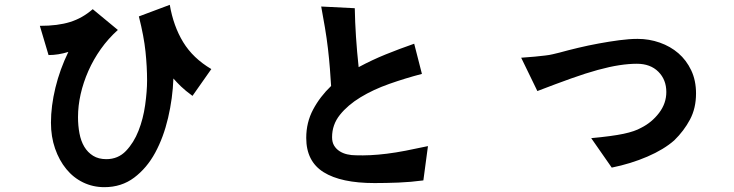

<svg xmlns="http://www.w3.org/2000/svg" viewBox="-20 -690 3040 795"><path d="M777 -293Q747 -315 729.5 -332Q712 -349 698 -365Q695 -283 676 -202Q657 -121 622.5 -57.5Q588 6 535.5 45.5Q483 85 412 85Q365 85 324.5 65.5Q284 46 254.5 10Q225 -26 208 -75Q191 -124 191 -182Q191 -251 209.5 -327Q228 -403 263 -475Q221 -462 181 -462L145 -583Q183 -583 214 -587Q245 -591 270.5 -599Q296 -607 319 -620Q342 -633 364 -652L468 -566Q428 -530 397.5 -487Q367 -444 346 -396.5Q325 -349 314 -300.5Q303 -252 303 -205Q303 -170 309 -138Q315 -106 329 -82.5Q343 -59 365.5 -45Q388 -31 420 -31Q469 -31 501.5 -65Q534 -99 553.5 -148.5Q573 -198 581 -255Q589 -312 589 -357Q589 -413 582.5 -476Q576 -539 555 -622L683 -670Q698 -582 738.5 -515.5Q779 -449 855 -404Z M1733 57Q1681 64 1629.5 66Q1578 68 1531 68Q1392 68 1320 23Q1248 -22 1248 -119Q1248 -183 1276.5 -236.5Q1305 -290 1351 -334Q1349 -367 1346 -406Q1343 -445 1338 -488Q1333 -531 1325.5 -575.5Q1318 -620 1310 -663L1449 -656Q1450 -599 1454 -538Q1458 -477 1465 -412Q1521 -442 1576.5 -464.5Q1632 -487 1695 -509L1727 -384Q1658 -366 1591.5 -342.5Q1525 -319 1472.5 -287Q1420 -255 1387.5 -214.5Q1355 -174 1355 -122Q1355 -101 1363.5 -87Q1372 -73 1386 -64Q1400 -55 1417.5 -51Q1435 -47 1453 -47Q1482 -46 1513.5 -47.5Q1545 -49 1581.5 -53.5Q1618 -58 1659.5 -66Q1701 -74 1752 -85Z M2862 -303Q2862 -242 2837 -195Q2812 -148 2772 -109Q2729 -71 2660.5 -41.5Q2592 -12 2513 4L2428 -118Q2515 -126 2562 -136Q2609 -146 2635 -161Q2679 -183 2709 -222.5Q2739 -262 2739 -309Q2739 -360 2706 -393Q2673 -426 2617 -426Q2584 -426 2544.5 -420Q2505 -414 2455.5 -400.5Q2406 -387 2344.5 -365Q2283 -343 2205 -313L2138 -451Q2171 -453 2194.5 -455.5Q2218 -458 2236.5 -460Q2255 -462 2269 -465.5Q2283 -469 2296 -472Q2332 -482 2374 -492Q2416 -502 2459.5 -510Q2503 -518 2544.5 -523.5Q2586 -529 2620 -529Q2668 -529 2712 -513.5Q2756 -498 2789 -469.5Q2822 -441 2842 -399Q2862 -357 2862 -303Z"/></svg>

Font: NanumGothicCoding
Style: Bold
Weight: 700
Monospace: yes
Designer: Kwon Bruce; Nicolas Noh; Sung-woo Choi; Go-un Cha; Soo-hyun Park;
Foundry: NHN Corporation
Version: Version 2.000;PS 1;hotconv 1.0.49;makeotf.lib2.0.14853